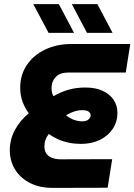

<svg xmlns="http://www.w3.org/2000/svg" viewBox="-20 -914 654 934"><path d="M236.7 0Q170.7 0 123.7 -25Q76.7 -50 52.2 -91.3Q27.7 -132.7 27.7 -183Q27.7 -236.3 53 -282.7Q78.3 -329 120 -363Q101 -388.7 89.7 -419.5Q78.3 -450.3 78.3 -487.3Q78.3 -549.3 110.3 -597.3Q142.3 -645.3 199.2 -672.7Q256 -700 329 -700H613.7L591.7 -561H309.7Q271.7 -561 251.2 -539.5Q230.7 -518 230.7 -486.3Q230.7 -476.7 232.5 -466Q234.3 -455.3 240.3 -446.3Q279 -468.3 316 -478.3Q353 -488.3 395.7 -488.3Q445 -488.3 479.8 -472Q514.7 -455.7 533 -428Q551.3 -400.3 551.3 -365Q551.3 -321.7 528.7 -287.5Q506 -253.3 466.2 -233.7Q426.3 -214 374 -214Q344 -214 315.8 -219.7Q287.7 -225.3 262.8 -236.3Q238 -247.3 217.3 -262.3Q206.3 -248 201.2 -233.5Q196 -219 196 -201Q196 -182 204.8 -168.2Q213.7 -154.3 231.7 -146.7Q249.7 -139 277 -139L525.7 -139.7L503.7 -0.7ZM379 -323.7Q399.7 -323.7 410.3 -332.8Q421 -342 421 -353.3Q421 -364 411.2 -371Q401.3 -378 382 -378Q361 -378 341.8 -372Q322.7 -366 301.3 -353Q320.3 -338 340.7 -330.8Q361 -323.7 379 -323.7ZM403.3 -754 329.3 -894H453.7L527.7 -754ZM216.3 -754 142 -894H266.3L340.3 -754Z"/></svg>

Font: MuseoModerno Thin
Style: Italic
Weight: 100
Italic angle: -9°
Designer: Pablo Cosgaya, Héctor Gatti, Marcela Romero, and the Authors of The MuseoModerno Project.
Foundry: Omnibus-Type Team
Version: Version 1.003